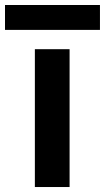

<svg xmlns="http://www.w3.org/2000/svg" viewBox="-65 -752 422 772"><path d="M214.8 0H75.2V-554.2H214.8ZM-44.9 -631.8V-731.9H336.9V-631.8Z"/></svg>

Font: PoppinsZ SemiBold
Style: Regular
Weight: 600
Designer: Ninad Kale (Devanagari), Jonny Pinhorn (Latin)
Foundry: Indian Type Foundry
Version: Version 3.002;FEAKit 1.0